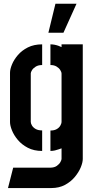

<svg xmlns="http://www.w3.org/2000/svg" viewBox="-20 -798 492 1007"><path d="M233.8 -626.4 270.8 -778.4H381.3L312.8 -626.4ZM21.9 188.3 49.1 81.4H243.7Q265.4 81.1 278.3 71.8Q291.2 62.6 297 51.7Q302.8 40.7 302.8 35.9V-20Q296.2 -17.8 287.2 -14.6Q278.3 -11.3 267.7 -8.9Q257 -6.5 244.5 -6.3V-113.4Q264 -113.4 276.7 -120.4Q289.5 -127.4 296.1 -138.5Q302.8 -149.6 302.8 -160.1V-411.3Q302.8 -420.5 295.6 -431.4Q288.5 -442.2 275.7 -449.6Q262.9 -456.9 244.5 -456.9V-565.4Q255.9 -565.4 266.5 -563.3Q277.2 -561.2 286.6 -557.8Q296 -554.4 302.8 -550.9V-565.4H414.1V35.9Q414.1 53.6 403.8 79.1Q393.4 104.6 372.8 129.6Q352.2 154.7 321.3 171.5Q290.3 188.3 248.9 188.3ZM201.1 -6.3Q157.7 -6.3 125.8 -23Q94 -39.7 73.5 -64.2Q52.9 -88.8 42.7 -114.3Q32.5 -139.8 32.5 -157.6V-416.1Q32.5 -434.7 42.8 -459.8Q53.1 -484.9 73.7 -509.1Q94.2 -533.2 126 -549.3Q157.9 -565.4 201.1 -565.4V-456.9Q180.4 -456.9 167 -448.3Q153.6 -439.8 147.5 -429.5Q141.4 -419.3 141.4 -413.1V-158.6Q141.4 -150.2 147.8 -139.5Q154.2 -128.9 167.2 -121.4Q180.3 -114 201.1 -114Z"/></svg>

Font: Stick No Bills ExtraLight
Style: Regular
Weight: 200
Designer: Kosala Senevirathne, Siva Puranthara, Lasantha Premarathna, Tharique Azeez
Foundry: mooniak
Version: Version 2.000